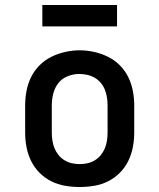

<svg xmlns="http://www.w3.org/2000/svg" viewBox="-20 -743 640 771"><path d="M300 8Q271 8 241.5 3Q212 -2 186 -15Q160 -28 139 -49Q118 -70 105 -96.5Q92 -123 86.5 -152Q81 -181 81 -210V-320Q81 -349 86.5 -378Q92 -407 105 -433.5Q118 -460 139 -481Q160 -502 186.5 -515Q213 -528 242 -534.5Q271 -541 300 -541Q329 -541 358 -534.5Q387 -528 413.5 -515Q440 -502 461 -481Q482 -460 495 -433.5Q508 -407 513.5 -378Q519 -349 519 -320V-210Q519 -181 513.5 -152Q508 -123 495 -96.5Q482 -70 461 -49Q440 -28 414 -15Q388 -2 358.5 3Q329 8 300 8ZM300 -84Q316 -84 331.5 -87.5Q347 -91 361 -99.5Q375 -108 385 -120.5Q395 -133 401 -147.5Q407 -162 409.5 -178Q412 -194 412 -210V-320Q412 -336 409.5 -352Q407 -368 401 -383Q395 -398 384.5 -410.5Q374 -423 360 -431Q346 -439 330 -442.5Q314 -446 298 -446Q275 -446 252 -437Q229 -428 214.5 -409.5Q200 -391 194 -367.5Q188 -344 188 -320V-210Q188 -194 190.5 -178Q193 -162 199 -147.5Q205 -133 215 -120.5Q225 -108 239 -99.5Q253 -91 268.5 -87.5Q284 -84 300 -84ZM150 -637V-723H450V-637Z"/></svg>

Font: Iosevka Slab Semibold Extended
Style: Regular
Weight: 600
Width: 7
Monospace: yes
Designer: Belleve Invis
Foundry: Belleve Invis
Version: Version 11.1.0; ttfautohint (v1.8.3)